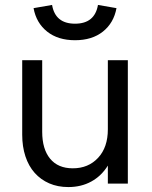

<svg xmlns="http://www.w3.org/2000/svg" viewBox="-20 -744 614 778"><path d="M151 -210Q151 -140 183 -101Q215 -62 275 -62Q338 -62 377.5 -104.5Q417 -147 417 -220V-500H498V0H417V-73Q391 -31 350 -8.5Q309 14 257 14Q214 14 179.5 -1Q145 -16 120.5 -43.5Q96 -71 83 -110.5Q70 -150 70 -198V-500H151ZM284 -581Q215 -581 171 -616Q127 -651 116 -711L191 -724Q204 -648 284 -648Q364 -648 377 -724L452 -711Q441 -651 397 -616Q353 -581 284 -581Z"/></svg>

Font: NT Somic
Style: Regular
Weight: 400
Designer: Ravid Balaliev — lead type designer, mastering
Michael Voronin — secret advisor, marketing
Ivan Kovalenko — best boy
Foundry: NT Type
Version: Version 0.7